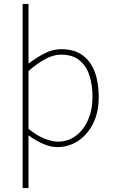

<svg xmlns="http://www.w3.org/2000/svg" viewBox="-20 -742 580 984"><path d="M96 222V-722H126V-510V-416Q164 -445 206.5 -467.5Q249 -490 294 -490Q359 -490 401.5 -460Q444 -430 465 -375Q486 -320 486 -246Q486 -165 456.5 -107.5Q427 -50 379 -19Q331 12 274 12Q240 12 202.5 -4Q165 -20 126 -48V42V222ZM276 -16Q328 -16 368 -45.5Q408 -75 431 -127Q454 -179 454 -246Q454 -307 438 -356Q422 -405 386.5 -433.5Q351 -462 292 -462Q255 -462 214 -440.5Q173 -419 126 -378V-82Q170 -46 209 -31Q248 -16 276 -16Z"/></svg>

Font: Source Sans 3 ExtraLight ExtraLight
Style: Regular
Weight: 250
Version: Version 3.052;hotconv 1.1.0;makeotfexe 2.6.0